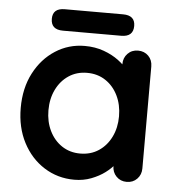

<svg xmlns="http://www.w3.org/2000/svg" viewBox="-51 -737 730 794"><g transform="rotate(5 314.0 -339.5)"><path d="M503 -545Q529 -545 546 -528Q563 -511 563 -484V-61Q563 -35 546 -17.5Q529 0 503 0Q477 0 460 -17.5Q443 -35 443 -61V-110L465 -101Q465 -88 451 -69.5Q437 -51 413 -33Q389 -15 356.5 -2.5Q324 10 286 10Q217 10 161 -25.5Q105 -61 72.5 -123.5Q40 -186 40 -267Q40 -349 72.5 -411.5Q105 -474 160 -509.5Q215 -545 282 -545Q325 -545 361 -532Q397 -519 423.5 -499Q450 -479 464.5 -458.5Q479 -438 479 -424L443 -411V-484Q443 -510 460 -527.5Q477 -545 503 -545ZM301 -100Q345 -100 378 -122Q411 -144 429.5 -182Q448 -220 448 -267Q448 -315 429.5 -353Q411 -391 378 -413Q345 -435 301 -435Q258 -435 225 -413Q192 -391 173.5 -353Q155 -315 155 -267Q155 -220 173.5 -182Q192 -144 225 -122Q258 -100 301 -100ZM186 -600Q136 -600 136 -645Q136 -689 186 -689H428Q478 -689 478 -645Q478 -600 428 -600Z"/></g></svg>

Font: zvoove
Style: Bold
Weight: 700
Designer: Vernon Adams (Nunito) & Andrew Paglinawan (Quicksand)
Foundry: zvoove
Version: Version 3.006